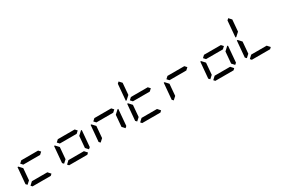

<svg xmlns="http://www.w3.org/2000/svg" viewBox="124 -2318 5464 3712"><g transform="rotate(-30 2856.0 -462.5)"><path d="M93 -75 64 -105 96 -469H114L126 -456L182 -395L160 -136ZM600 -546 642 -500 592 -454H216L174 -500L224 -546ZM601 -31 568 0H161L133 -31L200 -93H545Z M909 -75 880 -105 912 -469H930L942 -456L998 -395L976 -136ZM1416 -546 1458 -500 1408 -454H1032L990 -500L1040 -546ZM1417 -31 1384 0H977L949 -31L1016 -93H1361ZM1498 -456 1512 -469H1530L1499 -105L1465 -75L1409 -136L1431 -394Z M1725 -75 1696 -105 1728 -469H1746L1758 -456L1814 -395L1792 -136ZM2232 -546 2274 -500 2224 -454H1848L1806 -500L1856 -546ZM2314 -456 2328 -469H2346L2315 -105L2281 -75L2225 -136L2247 -394Z M2541 -75 2512 -105 2544 -469H2562L2574 -456L2630 -395L2608 -136ZM2582 -544 2568 -531H2550L2581 -894L2615 -925L2671 -864L2649 -605ZM3048 -546 3090 -500 3040 -454H2664L2622 -500L2672 -546ZM3049 -31 3016 0H2609L2581 -31L2648 -93H2993Z M3357 -75 3328 -105 3360 -469H3378L3390 -456L3446 -395L3424 -136ZM3864 -546 3906 -500 3856 -454H3480L3438 -500L3488 -546Z M4173 -75 4144 -105 4176 -469H4194L4206 -456L4262 -395L4240 -136ZM4680 -546 4722 -500 4672 -454H4296L4254 -500L4304 -546ZM4681 -31 4648 0H4241L4213 -31L4280 -93H4625ZM4762 -456 4776 -469H4794L4763 -105L4729 -75L4673 -136L4695 -394Z M4989 -75 4960 -105 4992 -469H5010L5022 -456L5078 -395L5056 -136ZM5030 -544 5016 -531H4998L5029 -894L5063 -925L5119 -864L5097 -605ZM5497 -31 5464 0H5057L5029 -31L5096 -93H5441Z"/></g></svg>

Font: DSEG7 Classic Mini
Style: Italic
Weight: 400
Italic angle: -5°
Designer: Keshikan(Twitter:@keshinomi_88pro)
Version: Version 0.46